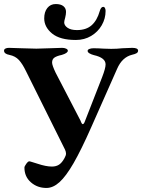

<svg xmlns="http://www.w3.org/2000/svg" viewBox="-23 -891 704 951"><path d="M98 -61Q98 -67 107 -79.5Q116 -92 122 -92Q125 -92 139 -87.5Q153 -83 163 -80Q205 -66 234 -66Q255 -66 269.5 -75.5Q284 -85 296 -107Q304 -121 304 -130Q304 -139 299 -150Q294 -161 292 -164L105 -540Q88 -575 70.5 -594Q53 -613 24 -619Q-3 -624 -3 -640Q-3 -647 4 -650.5Q11 -654 21 -654Q38 -654 84 -652Q134 -650 157 -650Q175 -650 223 -652Q269 -654 285 -654Q296 -654 304.5 -650Q313 -646 313 -640Q313 -628 283 -619Q259 -614 247 -606Q235 -598 235 -581Q235 -568 252 -532L376 -293Q382 -276 387 -276Q393 -276 399 -294L483 -509Q500 -553 500 -572Q500 -605 442 -618Q430 -621 420.5 -626.5Q411 -632 411 -639Q411 -645 419.5 -648.5Q428 -652 440 -652Q462 -652 492 -650L528 -649Q556 -649 583 -652Q615 -654 632 -654Q661 -654 661 -640Q661 -632 653.5 -627.5Q646 -623 632 -620Q582 -608 557 -550L429 -261Q379 -148 341.5 -83Q304 -18 272 11Q240 40 207 40Q162 40 130 12Q98 -16 98 -61ZM196 -800Q196 -832 211.5 -851.5Q227 -871 253 -871Q278 -871 291 -860.5Q304 -850 304 -832Q304 -820 300 -804Q295 -787 295 -780Q295 -765 311.5 -753.5Q328 -742 358 -742Q404 -742 431 -766Q458 -790 471 -836Q477 -857 488 -857Q494 -857 497 -851Q500 -845 500 -837Q500 -799 481 -766Q462 -733 428.5 -713Q395 -693 353 -693Q274 -693 235 -725Q196 -757 196 -800Z"/></svg>

Font: EB Garamond SemiBold
Style: Regular
Weight: 600
Designer: Georg Duffner and Octavio Pardo
Foundry: Georg Duffner
Version: Version 1.000